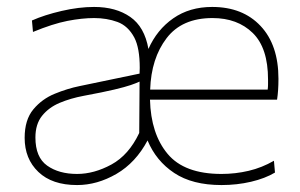

<svg xmlns="http://www.w3.org/2000/svg" viewBox="-20 -524 863 553"><path d="M202 9Q130 9 90.5 -28.8Q51 -66.5 51 -127Q51 -179 76 -209Q101 -239 137.8 -254Q174.5 -269 209 -276L382 -312Q382.5 -320.5 382.5 -328.5Q382.5 -385.5 367 -415.5Q349 -449.5 318.2 -460.8Q287.5 -472 251 -472Q216.5 -472 174.2 -463.8Q132 -455.5 75 -432L72 -465Q108 -481 157.5 -492.5Q207 -504 251 -504Q314 -504 355.2 -475.2Q396.5 -446.5 407.5 -383Q432 -438.5 479 -471.2Q526 -504 591 -504Q679 -504 730.5 -449.2Q782 -394.5 782 -297Q782 -262.5 778 -237H412Q414.5 -138.5 462.8 -80.8Q511 -23 618 -23Q658 -23 696.2 -32Q734.5 -41 769 -61L772 -27Q743.5 -10 703 -0.5Q662.5 9 618 9Q534 9 481.8 -25.8Q429.5 -60.5 405 -119.5Q371 -55.5 315.5 -23.2Q260 9 202 9ZM592 -472Q504 -472 459.8 -414Q415.5 -356 412.5 -266H751Q752 -273.5 752 -281Q752 -288 752 -295Q752 -386 708 -429Q664 -472 592 -472ZM202 -23Q251 -23 301 -50.2Q351 -77.5 381 -141L382 -289Q372.5 -284.5 356.5 -279Q340.5 -273.5 309 -266Q277.5 -258.5 221 -248Q183.5 -241 152 -227.8Q120.5 -214.5 101.2 -190.5Q82 -166.5 82 -128Q82 -71 115.8 -47Q149.5 -23 202 -23Z"/></svg>

Font: Heraclito Thin
Style: Regular
Weight: 100
Designer: Kostas Bartsokas (font) & Cristiano Sobral (main changes)
Foundry: Kostas Bartsokas (font) & Cristiano Sobral (main changes)
Version: Version 1.00;July 8, 2020;FontCreator 13.0.0.2655 64-bit